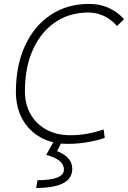

<svg xmlns="http://www.w3.org/2000/svg" viewBox="-20 -723 652 978"><path d="M325.2 9.8Q245.6 9.8 186.3 -23.4Q127 -56.6 94 -116.2Q61 -175.8 61 -255.4Q61 -389.6 107.7 -490.5Q154.3 -591.3 238.3 -647.2Q322.3 -703.1 434.1 -703.1Q541 -703.1 611.8 -625.5L576.2 -590.8Q514.2 -659.2 429.7 -659.2Q333 -659.2 260.3 -609.1Q187.5 -559.1 147.2 -469Q106.9 -378.9 106.9 -258.8Q106.9 -191.4 136 -140.9Q165 -90.3 217 -62.3Q269 -34.2 338.4 -34.2Q421.4 -34.2 507.8 -63.5L513.7 -20.5Q420.9 9.8 325.2 9.8ZM164.1 234.4 171.4 194.8Q305.7 194.8 305.7 140.1Q305.7 89.8 215.3 65.9L266.1 -23.9L297.4 -5.9L271 46.9Q348.1 77.1 348.1 137.2Q348.1 234.4 164.1 234.4Z"/></svg>

Font: Cascadia Mono ExtraLight
Style: Italic
Weight: 200
Italic angle: -10°
Monospace: yes
Designer: Aaron Bell
Foundry: Saja Typeworks
Version: Version 2404.023; ttfautohint (v1.8.4)